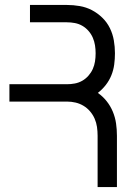

<svg xmlns="http://www.w3.org/2000/svg" viewBox="-20 -755 540 775"><path d="M452 0H374V-207Q374 -225 371.5 -242.5Q369 -260 362 -276Q355 -292 343.5 -305.5Q332 -319 317 -328Q302 -337 285 -341Q268 -345 250 -345H18V-415H250Q266 -415 282 -418Q298 -421 312 -429Q326 -437 337 -449.5Q348 -462 354.5 -476.5Q361 -491 363.5 -507Q366 -523 366 -540Q366 -556 363.5 -572Q361 -588 354.5 -603Q348 -618 337 -630.5Q326 -643 312 -651Q298 -659 282 -662Q266 -665 250 -665H101V-735H250Q276 -735 302 -730.5Q328 -726 351 -714Q374 -702 393 -683.5Q412 -665 423.5 -641.5Q435 -618 439.5 -592Q444 -566 444 -540Q444 -517 441 -494.5Q438 -472 429.5 -451Q421 -430 407 -412Q393 -394 375 -380Q395 -366 410.5 -346.5Q426 -327 435.5 -304Q445 -281 448.5 -256.5Q452 -232 452 -207Z"/></svg>

Font: Iosevka Custom
Style: Regular
Weight: 400
Monospace: yes
Designer: Belleve Invis
Foundry: Belleve Invis
Version: Version 32.5.0; ttfautohint (v1.8.4)